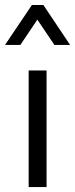

<svg xmlns="http://www.w3.org/2000/svg" viewBox="-41 -763 305 783"><path d="M75.9 -475.6H148.9V0H75.9ZM89.1 -742.6H135.9L244.9 -579.8H180.8L111.3 -683L42.1 -579.8H-20.5Z"/></svg>

Font: DavidDev Light
Style: Regular
Weight: 300
Designer: David.dev
Foundry: David.dev
Version: Version 1.001;FEAKit 1.0